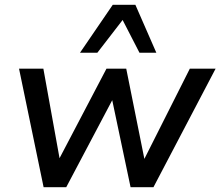

<svg xmlns="http://www.w3.org/2000/svg" viewBox="-20 -777 915 797"><path d="M161 0 59 -492H160L231 -99H216L422 -492H504L583 -99H570L768 -492H875L617 0H522L437 -403H468L255 0ZM312 -558 448 -757H542L629 -558H559L489 -694L384 -558Z"/></svg>

Font: Nunito Sans 10pt SemiBold
Style: Italic
Weight: 600
Italic angle: -9°
Designer: Vernon Adams
Foundry: Vernon Adams
Version: Version 3.101;gftools[0.9.27]